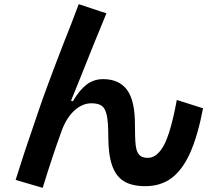

<svg xmlns="http://www.w3.org/2000/svg" viewBox="-20 -850 1040 922"><path d="M55 14Q93 -109 151 -276Q154 -285 156.5 -292Q159 -299 161 -306Q202 -427 288 -649Q319 -725 358 -830L491 -786Q414 -599 390 -537Q374 -498 357 -455Q340 -412 321 -366L330 -364Q361 -417 395.5 -443.5Q430 -470 475 -470Q552 -470 590 -418.5Q628 -367 628 -253Q628 -185 631.5 -153.5Q635 -122 648 -107Q661 -92 690 -92Q734 -92 767 -152.5Q800 -213 829 -370L955 -330Q930 -199 893.5 -117Q857 -35 804.5 4.5Q752 44 678 44Q613 44 574.5 20Q536 -4 518 -56.5Q500 -109 500 -195Q500 -262 493 -295.5Q486 -329 469 -341.5Q452 -354 419 -354Q375 -354 336.5 -318.5Q298 -283 275 -219Q230 -95 185 52Z"/></svg>

Font: IBM Plex Sans JP
Style: Bold
Weight: 700
Designer: Mike Abbink; Paul van der Laan; Pieter van Rosmalen; Wujin Sim; Yejin Wi; Jinhee Kim; Boomi Park; Yona Kim; Kichan Ma
Foundry: Sandoll Inc.
Version: Version 1.001